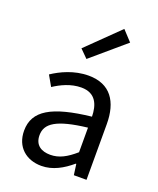

<svg xmlns="http://www.w3.org/2000/svg" viewBox="-146 -869 797 969"><g transform="rotate(20 252.5 -384.5)"><path d="M194 12C255 12 308 -19 354 -58H357L365 0H433V-299C433 -419 382 -498 264 -498C186 -498 118 -465 73 -435L105 -379C143 -404 194 -429 250 -429C329 -429 349 -370 350 -309C142 -286 52 -234 52 -126C52 -38 113 12 194 12ZM217 -56C170 -56 133 -77 133 -131C133 -194 186 -231 350 -250V-118C303 -77 264 -56 217 -56ZM224 -573 403 -726 352 -781 182 -615Z"/></g></svg>

Font: DAIFUKU Sans
Style: Regular
Weight: 400
Designer: Original font ‘Source Han Sans JP’ : Paul D. Hunt
Foundry: Daifuku
Version: Version 1.000